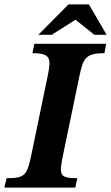

<svg xmlns="http://www.w3.org/2000/svg" viewBox="-40 -857 507 877"><path d="M304 0 313 -43C230 -43 230 -59 247 -144L323 -511C340 -589 349 -614 437 -614L445 -657H117L108 -614C193 -614 194 -590 178 -511L102 -144C83 -58 75 -43 -10 -43L-20 0ZM196 -698 305 -767 391 -698H447L366 -837H273L135 -698Z"/></svg>

Font: STIX Two Text
Style: Bold Italic
Weight: 700
Italic angle: -12°
Designer: Ross Mills, John Hudson & Paul Hanslow, Tiro Typeworks Ltd; with prior portions MicroPress Inc. and Coen Hoffman, Elsevi
Foundry: Tiro Typeworks Ltd
Version: Version 2.13 b171